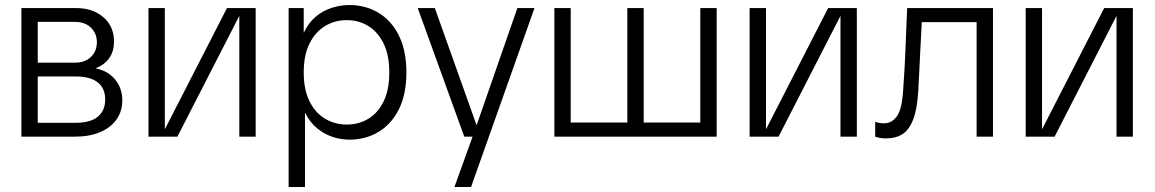

<svg xmlns="http://www.w3.org/2000/svg" viewBox="-20 -543 4588 763"><path d="M65 0V-511H282Q349 -511 391 -474.5Q433 -438 433 -378Q433 -339 414.5 -312.5Q396 -286 361 -272V-271Q410 -261 438 -226.5Q466 -192 466 -144Q466 -100 442.5 -67.5Q419 -35 377 -17.5Q335 0 279 0ZM130 -55H282Q339 -55 368.5 -79Q398 -103 398 -148Q398 -192 368.5 -215.5Q339 -239 282 -239H130ZM130 -294H278Q318 -294 341.5 -317Q365 -340 365 -375Q365 -410 341.5 -433Q318 -456 278 -456H130Z M570 0V-511H635V-31H636L882 -511H996V0H931V-480L685 0Z M1127 200V-511H1187V-414H1188Q1206 -453 1235 -477Q1264 -501 1299 -512Q1334 -523 1368 -523Q1433 -523 1484.5 -492Q1536 -461 1565.5 -401Q1595 -341 1595 -255Q1595 -169 1565.5 -109.5Q1536 -50 1484.5 -19Q1433 12 1368 12Q1336 12 1303 1.5Q1270 -9 1241 -32.5Q1212 -56 1193 -94H1192V200ZM1358 -48Q1405 -48 1443 -70.5Q1481 -93 1504 -139Q1527 -185 1527 -255Q1527 -325 1504 -371Q1481 -417 1443 -440Q1405 -463 1358 -463Q1311 -463 1272.5 -440Q1234 -417 1210.5 -371Q1187 -325 1187 -255Q1187 -186 1210.5 -139.5Q1234 -93 1273 -70.5Q1312 -48 1358 -48Z M1786 200 1863 -14 1868 -28 2036 -511H2104L1852 200ZM1825 0 1640 -511H1708L1879 -31H1897L1899 0Z M2763 0V-511H2828V0ZM2233 0V-56H2487V0ZM2183 0V-511H2248V0ZM2525 0V-56H2779V0ZM2473 0V-511H2538V0Z M2959 0V-511H3024V-31H3025L3271 -511H3385V0H3320V-480L3074 0Z M3501 7Q3488 7 3477 5Q3466 3 3458 0V-59Q3466 -56 3474.5 -54.5Q3483 -53 3493 -53Q3525 -53 3545 -82Q3565 -111 3569 -185Q3571 -211 3572.5 -236Q3574 -261 3575.5 -287.5Q3577 -314 3578 -342L3585 -511H3926V0H3861V-491L3875 -455H3601L3645 -491L3637 -338Q3635 -294 3633 -255.5Q3631 -217 3629 -180Q3625 -110 3609 -68.5Q3593 -27 3566.5 -10Q3540 7 3501 7Z M4056 0V-511H4121V-31H4122L4368 -511H4482V0H4417V-480L4171 0Z"/></svg>

Font: TikTok Sans 24pt Light
Style: Regular
Weight: 300
Version: Version 4.000